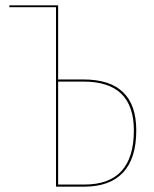

<svg xmlns="http://www.w3.org/2000/svg" viewBox="-20 -700 577 720"><path d="M491 -211Q491 -106 441.5 -53Q392 0 295 0H190V-673H15V-680H198V-402H293Q491 -402 491 -211ZM482 -211Q482 -394 294 -394H198V-8H297Q482 -8 482 -211Z"/></svg>

Font: Fira Sans Compressed Eight
Style: Regular
Weight: 100
Width: 1
Designer: bBox Type GmbH & Carrois Corporate GbR & Edenspiekermann AG
Foundry: bBox Type GmbH & Carrois Corporate GbR & Edenspiekermann AG
Version: Version 4.301